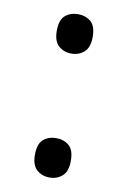

<svg xmlns="http://www.w3.org/2000/svg" viewBox="-70 -594 434 653"><g transform="rotate(10 147.0 -268.0)"><path d="M147 -414Q121 -414 103 -430Q85 -446 85 -482Q85 -520 103 -535Q121 -550 147 -550Q173 -550 191 -535Q209 -520 209 -482Q209 -446 191 -430Q173 -414 147 -414ZM147 14Q121 14 103 -2Q85 -18 85 -54Q85 -92 103 -107Q121 -122 147 -122Q173 -122 191 -107Q209 -92 209 -54Q209 -18 191 -2Q173 14 147 14Z"/></g></svg>

Font: ukannada85
Style: Book
Weight: 400
Designer: Jelle Bosma - Monotype Design Team
Foundry: Monotype Imaging Inc.
Version: Version 2.003